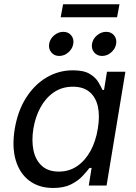

<svg xmlns="http://www.w3.org/2000/svg" viewBox="-20 -890 654 921"><path d="M234.9 11.7Q167 11.7 120.6 -23.2Q74.2 -58.1 55.4 -121.8Q36.6 -185.5 50.8 -272Q65.4 -358.9 105.5 -421.6Q145.5 -484.4 203.6 -518.6Q261.7 -552.7 329.6 -552.7Q382.3 -552.7 410.6 -535.4Q439 -518.1 451.9 -495.8Q464.8 -473.6 471.7 -458.5H479L493.2 -545.9H581.5L491.2 0H405.8L419.4 -84.5H409.2Q397 -68.4 376 -45.7Q355 -22.9 320.8 -5.6Q286.6 11.7 234.9 11.7ZM262.2 -66.9Q312 -66.9 350.3 -93.3Q388.7 -119.6 414.1 -166Q439.5 -212.4 449.2 -272.9Q459.5 -333.5 449.5 -378.7Q439.5 -423.8 409.4 -449Q379.4 -474.1 329.6 -474.1Q277.3 -474.1 238 -447Q198.7 -419.9 174.1 -374.5Q149.4 -329.1 140.1 -272.9Q130.9 -215.8 140.6 -168.9Q150.4 -122.1 180.7 -94.5Q210.9 -66.9 262.2 -66.9ZM469.7 -621.6Q445.8 -621.6 431.6 -638.7Q417.5 -655.8 421.4 -679.7Q425.3 -703.6 445.3 -720.5Q465.3 -737.3 489.3 -737.3Q513.2 -737.3 527.1 -720.5Q541 -703.6 537.1 -679.7Q533.2 -655.8 513.4 -638.7Q493.7 -621.6 469.7 -621.6ZM264.2 -621.6Q240.2 -621.6 226.1 -638.7Q211.9 -655.8 215.8 -679.7Q219.7 -703.6 239.7 -720.5Q259.8 -737.3 283.7 -737.3Q307.6 -737.3 321.5 -720.5Q335.4 -703.6 331.5 -679.7Q327.6 -655.8 307.9 -638.7Q288.1 -621.6 264.2 -621.6ZM553.2 -869.6 541.5 -807.1H271L282.7 -869.6Z"/></svg>

Font: Inter Variable
Style: Italic
Weight: 400
Italic angle: -9.39999°
Designer: Rasmus Andersson
Foundry: rsms
Version: Version 4.001;git-9221beed3